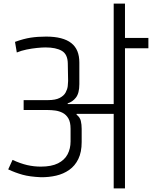

<svg xmlns="http://www.w3.org/2000/svg" viewBox="-20 -1052 848 1072"><path d="M614.8 -814.7V-1032H677.8V-814.7ZM63.8 -818.2Q112.2 -835.8 151.6 -841.8Q191 -847.7 237.3 -847.7Q284.8 -847.7 320 -838.6Q355.2 -829.5 378.1 -811.4Q401 -793.3 412 -766.3Q423 -739.3 423 -702.5V-582.2Q423 -531.7 403.9 -507.2Q384.8 -482.8 358 -475.2V-471H614.8V-840.2H808.5V-782.5H677.8V0H614.8V-416.2Q600 -416.2 574.7 -416.2Q549.3 -416.2 519.1 -416.2Q488.8 -416.2 459.9 -416.2Q431 -416.2 408.2 -416.2L407.2 -412Q426.7 -397.2 431.3 -376.8Q436 -356.5 436 -332.5V-259Q436 -202.5 417.3 -164.2Q398.7 -126 366.5 -103.4Q334.3 -80.8 293.6 -71.4Q252.8 -62 208 -62.5Q145.8 -65.3 105.9 -76.4Q66 -87.5 25.8 -106.2L50 -159.3Q94 -139 131.8 -130.3Q169.5 -121.7 207.8 -121.7Q267.3 -121.7 303.9 -140.1Q340.5 -158.5 357.2 -190.3Q374 -222.2 374 -262V-333.3Q374 -369.7 361.8 -390.8Q349.5 -411.8 330.1 -421.8Q310.7 -431.8 288.8 -434.8Q266.8 -437.7 247.3 -437.7H112V-493H247.3Q289.8 -493 313.2 -505.2Q336.7 -517.5 346.3 -535.3Q356 -553.2 358.2 -570.8Q360.3 -588.3 360.3 -599.8L358.5 -698.3Q357.5 -749.5 324.9 -768.3Q292.3 -787.2 234 -787.2Q215 -787.2 186.6 -784.3Q158.2 -781.5 128.4 -775.4Q98.7 -769.3 73.8 -759Z"/></svg>

Font: Matangi Light
Style: Regular
Weight: 300
Designer: Prashant Pant
Foundry: The Graphic Ant
Version: Version 3.002